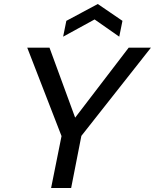

<svg xmlns="http://www.w3.org/2000/svg" viewBox="-20 -938 773 958"><path d="M622 -700H733L386 -260L335 0H235L287 -259L116 -700H227L355 -351ZM575 -755 452 -841 295 -755 311 -834 468 -918 591 -834Z"/></svg>

Font: Albert Sans Medium
Style: Italic
Weight: 500
Italic angle: -11.25°
Designer: Andreas Rasmussen
Foundry: a.Foundry
Version: Version 1.025